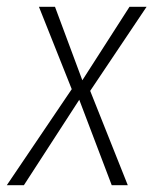

<svg xmlns="http://www.w3.org/2000/svg" viewBox="-45 -542 449 562"><path d="M384 -522 219 -276 329 0H282L187 -250L25 0H-25L165 -281L69 -522H116L196 -307L334 -522Z"/></svg>

Font: Fira Sans Extra Condensed ExtraLight
Style: Italic
Weight: 275
Width: 3
Italic angle: -8°
Designer: Carrois Corporate & Edenspiekermann AG
Foundry: Carrois Corporate GbR & Edenspiekermann AG
Version: Version 4.203